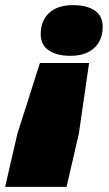

<svg xmlns="http://www.w3.org/2000/svg" viewBox="-80 -528 427 750"><path d="M268 -282 228 -6 180 202H-60L-12 -6L76 -282ZM205 -508Q259 -508 290 -487Q321 -466 321 -424Q321 -371 288 -340.5Q255 -310 195 -310Q141 -310 110 -331.5Q79 -353 79 -394Q79 -447 112 -477.5Q145 -508 205 -508Z"/></svg>

Font: Prodigy Sans Black
Style: Italic
Weight: 900
Italic angle: -13°
Designer: Wei Huang
Foundry: Wei Huang
Version: Version 1.003; ttfautohint (v1.8.3)